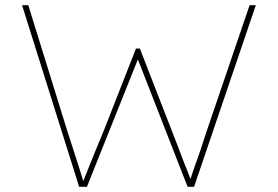

<svg xmlns="http://www.w3.org/2000/svg" viewBox="-20 -720 1071 740"><path d="M285 0 65 -700H89L241 -210Q252 -177 259 -154.5Q266 -132 273 -111Q280 -90 287 -67.5Q294 -45 304 -12H297Q319 -67 333 -102Q347 -137 358 -163.5Q369 -190 381 -219L504 -533H519L671 -142Q678 -122 685 -104.5Q692 -87 700.5 -65.5Q709 -44 721 -12H708Q718 -43 726 -66Q734 -89 740 -105.5Q746 -122 751.5 -138Q757 -154 762.5 -171.5Q768 -189 776 -213L942 -700H966L728 0H703L504 -510H519L315 0Z"/></svg>

Font: Lexend Mega Thin
Style: Regular
Weight: 250
Version: Version 1.007